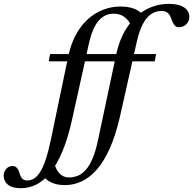

<svg xmlns="http://www.w3.org/2000/svg" viewBox="-202 -742 1022 1016"><path d="M624 -456 616.5 -417.5H56L63 -456ZM159 -443Q177 -528.5 217.5 -587.5Q258 -646.5 314.8 -677Q371.5 -707.5 437.5 -707.5Q465 -707.5 487.8 -702Q510.5 -696.5 528 -685.8Q545.5 -675 557 -660L496.5 -596.5Q487 -620.5 473 -636.8Q459 -653 441 -661.2Q423 -669.5 399 -669.5Q368.5 -669.5 343.5 -653.5Q318.5 -637.5 300 -603.2Q281.5 -569 269 -514L181 -116.5Q158.5 -13 128.8 58Q99 129 64 172.2Q29 215.5 -10.2 234.8Q-49.5 254 -91.5 254Q-137 254 -159.8 235.5Q-182.5 217 -182.5 188Q-182.5 167.5 -169.2 152Q-156 136.5 -135.5 136.5Q-121 136.5 -112.2 146.8Q-103.5 157 -97.5 177.5Q-91.5 198 -81.5 205.5Q-71.5 213 -58.5 213Q-39.5 213 -22.8 203.2Q-6 193.5 9.8 169.2Q25.5 145 40 101.8Q54.5 58.5 68.5 -9ZM412 -450Q431 -539 471.8 -599.2Q512.5 -659.5 569.2 -690.5Q626 -721.5 692 -721.5Q728.5 -721.5 752.5 -712.5Q776.5 -703.5 788.2 -688.2Q800 -673 800 -653.5Q800 -629.5 784 -613.8Q768 -598 743 -598Q728 -598 718.8 -612.2Q709.5 -626.5 703 -646Q696.5 -665.5 684.2 -674.8Q672 -684 653 -684Q622.5 -684 597.5 -667.2Q572.5 -650.5 553.8 -614.8Q535 -579 522 -521.5L433 -126Q410 -26 378.8 43.5Q347.5 113 309.8 155.8Q272 198.5 229.5 218Q187 237.5 142 237.5Q110.5 237.5 86.5 230Q62.5 222.5 46.2 209.2Q30 196 21.5 180L84 118Q94 156.5 114 176.8Q134 197 162 197Q187.5 197 210.2 187.8Q233 178.5 252.5 156.2Q272 134 288 96.2Q304 58.5 316 2.5Z"/></svg>

Font: Newsreader 36pt Medium
Style: Italic
Weight: 500
Italic angle: -17°
Designer: Hugues Gentile
Foundry: Production Type
Version: Version 1.003